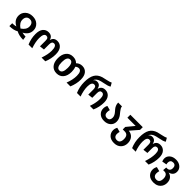

<svg xmlns="http://www.w3.org/2000/svg" viewBox="414 -2540 4545 4545"><g transform="rotate(45 2686.0 -267.5)"><path d="M43 -319Q43 -413 112.5 -478.5Q182 -544 294 -544Q406 -544 474.5 -479.5Q543 -415 543 -320Q543 -242 502 -186.5Q461 -131 395 -99Q459 -83 513 -83L527 12Q386 12 293 -40Q204 12 66 12V-83Q134 -83 190 -99Q43 -171 43 -319ZM176 -315Q176 -211 293 -133Q411 -210 411 -315Q411 -377 380.5 -412.5Q350 -448 294 -448Q238 -448 207 -412.5Q176 -377 176 -315Z M696 0Q635 -145 635 -289Q635 -418 688.5 -481Q742 -544 827 -544Q889 -544 925.5 -515.5Q962 -487 977 -428Q1001 -544 1123 -544Q1209 -544 1263 -480Q1317 -416 1317 -289Q1317 -145 1257 0H1132Q1189 -163 1189 -284Q1189 -447 1105 -447Q1037 -447 1037 -349V-175L917 -161V-349Q917 -405 899.5 -426Q882 -447 848 -447Q765 -447 765 -285Q765 -162 820 0Z M1955 -544Q2049 -544 2104 -478.5Q2159 -413 2159 -288Q2159 -150 2097 0H1969Q2029 -155 2029 -286Q2029 -447 1936 -447Q1889 -447 1850 -411Q1876 -348 1876 -265Q1876 -136 1814.5 -60.5Q1753 15 1645 15Q1537 15 1475.5 -59Q1414 -133 1414 -265Q1414 -393 1476 -468.5Q1538 -544 1646 -544Q1745 -544 1804 -482Q1866 -544 1955 -544ZM1744 -265Q1744 -447 1646 -447Q1546 -447 1546 -265Q1546 -82 1645 -82Q1744 -82 1744 -265Z M2317 0Q2255 -143 2255 -305Q2255 -469 2307.5 -560.5Q2360 -652 2478 -688Q2508 -697 2599.5 -716Q2691 -735 2725 -755L2774 -670Q2744 -650 2704 -638Q2664 -626 2607.5 -615.5Q2551 -605 2524 -597Q2402 -569 2370 -478Q2406 -529 2468 -529Q2568 -529 2594 -412Q2620 -529 2741 -529Q2825 -529 2878.5 -468.5Q2932 -408 2932 -295Q2932 -143 2869 0H2749Q2805 -160 2805 -291Q2805 -432 2724 -432Q2654 -432 2654 -334V-175L2534 -161V-334Q2534 -432 2466 -432Q2382 -432 2382 -278Q2382 -157 2437 0Z M3295 -529Q3296 -499 3314 -467.5Q3332 -436 3356.5 -407Q3381 -378 3405 -347Q3429 -316 3446 -274Q3463 -232 3463 -185Q3463 -94 3400 -39Q3337 16 3237 16Q3133 16 3074 -40.5Q3015 -97 3015 -181Q3015 -241 3043 -292L3154 -263Q3142 -227 3142 -182Q3142 -136 3167 -108.5Q3192 -81 3237 -81Q3284 -81 3307 -109.5Q3330 -138 3330 -184Q3330 -221 3313 -255Q3296 -289 3272 -316Q3248 -343 3224.5 -371.5Q3201 -400 3184 -440.5Q3167 -481 3167 -529Z M3816 -236Q3910 -226 3960 -164.5Q4010 -103 4010 -11Q4010 89 3946 154.5Q3882 220 3773 220Q3664 220 3604 162.5Q3544 105 3544 19Q3544 -37 3574 -92L3684 -62Q3671 -26 3671 17Q3671 66 3697.5 94.5Q3724 123 3773 123Q3877 123 3877 -15Q3877 -156 3759 -156H3694V-240L3851 -430H3575V-529H3991V-438Z M4163 0Q4101 -143 4101 -305Q4101 -469 4153.5 -560.5Q4206 -652 4324 -688Q4354 -697 4445.5 -716Q4537 -735 4571 -755L4620 -670Q4590 -650 4550 -638Q4510 -626 4453.5 -615.5Q4397 -605 4370 -597Q4248 -569 4216 -478Q4252 -529 4314 -529Q4414 -529 4440 -412Q4466 -529 4587 -529Q4671 -529 4724.5 -468.5Q4778 -408 4778 -295Q4778 -143 4715 0H4595Q4651 -160 4651 -291Q4651 -432 4570 -432Q4500 -432 4500 -334V-175L4380 -161V-334Q4380 -432 4312 -432Q4228 -432 4228 -278Q4228 -157 4283 0Z M5183 -202Q5248 -191 5290.5 -140Q5333 -89 5333 -5Q5333 92 5269.5 156Q5206 220 5096 220Q4985 220 4924.5 161.5Q4864 103 4864 16Q4864 -42 4895 -97L5004 -68Q4991 -27 4991 15Q4991 65 5018 94Q5045 123 5096 123Q5200 123 5200 -16Q5200 -76 5173.5 -113.5Q5147 -151 5092 -151H5051L5059 -246H5093Q5133 -246 5158 -272Q5183 -298 5183 -347Q5183 -394 5160.5 -421Q5138 -448 5093 -448Q5048 -448 5025 -423.5Q5002 -399 5002 -359Q5002 -330 5010 -301L4892 -280Q4874 -324 4874 -364Q4874 -442 4934.5 -493Q4995 -544 5093 -544Q5191 -544 5252 -491Q5313 -438 5313 -358Q5313 -295 5278.5 -256Q5244 -217 5183 -202Z"/></g></svg>

Font: FiraGO Medium
Style: Regular
Weight: 500
Designer: bBox Type
Foundry: bBox Type GmbH
Version: Version 1.001;PS 001.001;hotconv 1.0.88;makeotf.lib2.5.64775